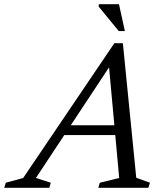

<svg xmlns="http://www.w3.org/2000/svg" viewBox="-86 -891 783 911"><path d="M187.5 -250 203 -296.5H522L506 -250ZM560.5 -47.5 625.5 -24 618 0H380.5L387.5 -24L479.5 -46.5L428 -609.5H456.5L84.5 -46.5L155 -24L148 0H-66L-58.5 -24L24 -46.5L456.5 -686H497ZM506.5 -743.5H477.5L382 -860L383 -871H478.5Z"/></svg>

Font: Newsreader 16pt 16pt
Style: Italic
Weight: 400
Italic angle: -17°
Version: Version 1.003